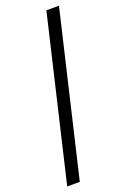

<svg xmlns="http://www.w3.org/2000/svg" viewBox="-193 -859 763 1161"><g transform="rotate(-20 188.5 -278.0)"><path d="M25 244H106L352 -800H271Z"/></g></svg>

Font: Noto Serif Malayalam Black
Style: Regular
Weight: 900
Designer: Indian type Foundry, Jelle Bosma, Monotype Design Team
Foundry: Monotype Imaging Inc.
Version: Version 2.104